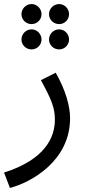

<svg xmlns="http://www.w3.org/2000/svg" viewBox="-45 -698 432 948"><path d="M111 -579C138 -579 160 -601 160 -628C160 -655 138 -678 111 -678C83 -678 61 -655 61 -628C61 -601 83 -579 111 -579ZM247 -579C274 -579 296 -601 296 -628C296 -655 274 -678 247 -678C219 -678 197 -655 197 -628C197 -601 219 -579 247 -579ZM111 -454C138 -454 160 -476 160 -503C160 -530 138 -553 111 -553C83 -553 61 -530 61 -503C61 -476 83 -454 111 -454ZM247 -454C274 -454 296 -476 296 -503C296 -530 274 -553 247 -553C219 -553 197 -530 197 -503C197 -476 219 -454 247 -454ZM4 230C108 203 301 97 301 -114C301 -172 280 -252 230 -339L157 -302C211 -204 226 -163 226 -107C226 -19 177 90 -25 154Z"/></svg>

Font: Noto Sans Arabic UI
Style: Regular
Weight: 400
Designer: Monotype Design Team, Nadine Chahine and Nizar Qandah
Foundry: Monotype Imaging Inc.
Version: Version 2.010